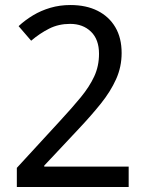

<svg xmlns="http://www.w3.org/2000/svg" viewBox="-20 -744 591 764"><path d="M47 -76 218 -262Q267 -315 301.5 -357Q336 -399 355 -440Q374 -481 374 -530Q374 -587 342 -618Q310 -649 259 -649Q213 -649 175.5 -630Q138 -611 104 -582L54 -640Q80 -664 111.5 -683Q143 -702 180.5 -713Q218 -724 260 -724Q323 -724 368.5 -701Q414 -678 439 -635.5Q464 -593 464 -533Q464 -478 442 -429Q420 -380 381.5 -332Q343 -284 293 -231L156 -85V-81H492V0H47Z"/></svg>

Font: hexsinhala15
Style: Book
Weight: 400
Designer: Jelle Bosma - Monotype Design Team
Foundry: Monotype Imaging Inc.
Version: Version 2.003